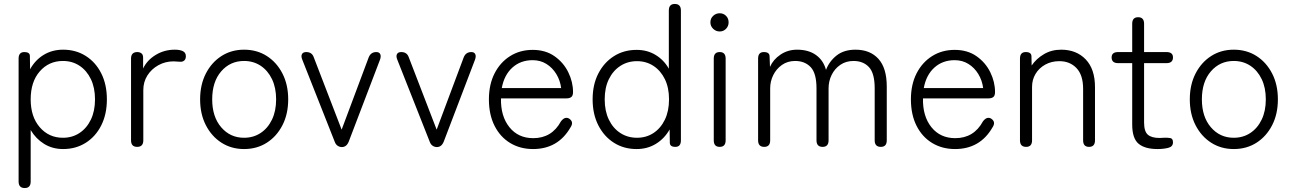

<svg xmlns="http://www.w3.org/2000/svg" viewBox="-20 -742 6523 970"><path d="M105 208Q74 208 74 175V-446Q74 -479 103 -479Q131 -479 131 -459L132 -392Q158 -439 201 -465Q244 -491 299 -491Q363 -491 413 -459.5Q463 -428 491.5 -371.5Q520 -315 520 -240Q520 -165 491.5 -108.5Q463 -52 413 -20.5Q363 11 299 11Q245 11 203 -15Q161 -41 135 -85V175Q135 208 105 208ZM298 -46Q345 -46 381.5 -70Q418 -94 439 -137.5Q460 -181 460 -240Q460 -299 439 -342.5Q418 -386 381.5 -410Q345 -434 298 -434Q227 -434 181 -381.5Q135 -329 135 -240Q135 -152 181 -99Q227 -46 298 -46Z M673 0Q642 0 642 -33V-446Q642 -479 674 -479Q686 -479 694.5 -472.5Q703 -466 703 -451V-396Q723 -438 766.5 -464.5Q810 -491 863 -491Q889 -491 904 -483.5Q919 -476 919 -458Q919 -443 910.5 -436Q902 -429 890 -430Q883 -430 874.5 -431Q866 -432 857 -432Q815 -432 780 -412.5Q745 -393 724.5 -360.5Q704 -328 704 -287V-33Q704 0 673 0Z M1213 11Q1149 11 1099 -21Q1049 -53 1020 -109.5Q991 -166 991 -240Q991 -314 1020 -370.5Q1049 -427 1099 -459Q1149 -491 1213 -491Q1278 -491 1328 -459Q1378 -427 1407 -370.5Q1436 -314 1436 -240Q1436 -166 1407 -109.5Q1378 -53 1328 -21Q1278 11 1213 11ZM1213 -46Q1260 -46 1296.5 -70Q1333 -94 1354 -137.5Q1375 -181 1375 -240Q1375 -299 1354 -342.5Q1333 -386 1296.5 -410Q1260 -434 1213 -434Q1143 -434 1097.5 -381.5Q1052 -329 1052 -240Q1052 -152 1097.5 -99Q1143 -46 1213 -46Z M1707 1Q1696 1 1686 -5.5Q1676 -12 1671 -26L1507 -441Q1500 -458 1505.5 -468.5Q1511 -479 1527 -479Q1556 -479 1565 -453L1706 -87L1843 -453Q1854 -479 1881 -479Q1896 -479 1901 -468.5Q1906 -458 1900 -441L1742 -27Q1731 1 1707 1Z M2187 1Q2176 1 2166 -5.5Q2156 -12 2151 -26L1987 -441Q1980 -458 1985.5 -468.5Q1991 -479 2007 -479Q2036 -479 2045 -453L2186 -87L2323 -453Q2334 -479 2361 -479Q2376 -479 2381 -468.5Q2386 -458 2380 -441L2222 -27Q2211 1 2187 1Z M2673 11Q2608 11 2557.5 -19.5Q2507 -50 2478.5 -106.5Q2450 -163 2450 -240Q2450 -315 2478.5 -371Q2507 -427 2557 -458.5Q2607 -490 2671 -490Q2736 -490 2781.5 -458Q2827 -426 2851 -377Q2875 -328 2875 -277Q2875 -259 2866.5 -252Q2858 -245 2842 -245H2511Q2509 -155 2553.5 -99.5Q2598 -44 2674 -44Q2768 -44 2814 -129Q2834 -155 2855 -143Q2881 -126 2862 -98Q2799 11 2673 11ZM2515 -297H2815Q2810 -336 2790.5 -368Q2771 -400 2740.5 -419Q2710 -438 2671 -438Q2610 -438 2568.5 -400.5Q2527 -363 2515 -297Z M3196 11Q3132 11 3082 -20.5Q3032 -52 3003 -108.5Q2974 -165 2974 -240Q2974 -315 3003 -371Q3032 -427 3082 -458.5Q3132 -490 3196 -490Q3250 -490 3292 -464.5Q3334 -439 3359 -395V-689Q3359 -722 3389 -722Q3420 -722 3420 -689V-33Q3420 0 3392 0Q3364 0 3364 -21L3363 -88Q3337 -42 3294 -15.5Q3251 11 3196 11ZM3198 -46Q3245 -46 3281.5 -70Q3318 -94 3339 -137.5Q3360 -181 3360 -240Q3360 -299 3339 -342Q3318 -385 3281.5 -409Q3245 -433 3198 -433Q3151 -433 3114 -409Q3077 -385 3056 -342Q3035 -299 3035 -240Q3035 -181 3056 -137.5Q3077 -94 3114 -70Q3151 -46 3198 -46Z M3616 0Q3586 0 3586 -33V-446Q3586 -479 3616 -479Q3646 -479 3646 -446V-33Q3646 0 3616 0ZM3616 -583Q3597 -583 3583 -596.5Q3569 -610 3569 -629Q3569 -649 3583 -662Q3597 -675 3616 -675Q3635 -675 3648 -662Q3661 -649 3661 -629Q3661 -610 3648 -596.5Q3635 -583 3616 -583Z M3841 0Q3810 0 3810 -33V-446Q3810 -479 3839 -479Q3868 -479 3868 -457L3870 -404Q3886 -441 3923 -466Q3960 -491 4007 -491Q4065 -491 4102.5 -464Q4140 -437 4153 -389Q4170 -433 4207 -462Q4244 -491 4302 -491Q4376 -491 4418 -444.5Q4460 -398 4460 -305V-33Q4460 0 4430 0Q4399 0 4399 -33V-296Q4399 -372 4370 -403Q4341 -434 4292 -434Q4254 -434 4225.5 -414.5Q4197 -395 4181.5 -363.5Q4166 -332 4166 -295V-33Q4166 0 4136 0Q4105 0 4105 -33V-296Q4105 -372 4075.5 -403Q4046 -434 3997 -434Q3959 -434 3930.5 -414Q3902 -394 3886.5 -362.5Q3871 -331 3871 -296V-33Q3871 0 3841 0Z M4805 11Q4740 11 4689.5 -19.5Q4639 -50 4610.5 -106.5Q4582 -163 4582 -240Q4582 -315 4610.5 -371Q4639 -427 4689 -458.5Q4739 -490 4803 -490Q4868 -490 4913.5 -458Q4959 -426 4983 -377Q5007 -328 5007 -277Q5007 -259 4998.5 -252Q4990 -245 4974 -245H4643Q4641 -155 4685.5 -99.5Q4730 -44 4806 -44Q4900 -44 4946 -129Q4966 -155 4987 -143Q5013 -126 4994 -98Q4931 11 4805 11ZM4647 -297H4947Q4942 -336 4922.5 -368Q4903 -400 4872.5 -419Q4842 -438 4803 -438Q4742 -438 4700.5 -400.5Q4659 -363 4647 -297Z M5164 0Q5133 0 5133 -33V-446Q5133 -479 5162 -479Q5191 -479 5191 -457L5192 -411Q5215 -445 5253.5 -468Q5292 -491 5341 -491Q5418 -491 5465 -442Q5512 -393 5512 -302V-33Q5512 0 5482 0Q5452 0 5452 -33V-293Q5452 -363 5418.5 -398Q5385 -433 5332 -433Q5292 -433 5260.5 -415.5Q5229 -398 5211.5 -368.5Q5194 -339 5194 -303V-33Q5194 0 5164 0Z M5828 11Q5764 11 5732 -16Q5700 -43 5700 -113V-423H5629Q5596 -423 5596 -452Q5596 -479 5629 -479H5700V-622Q5700 -655 5730 -655Q5760 -655 5760 -622V-479H5873Q5906 -479 5906 -452Q5906 -423 5873 -423H5760V-123Q5760 -78 5779 -61.5Q5798 -45 5838 -45Q5843 -45 5848.5 -45.5Q5854 -46 5859 -46Q5879 -47 5892.5 -44.5Q5906 -42 5906 -23Q5906 -1 5882 5Q5858 11 5828 11Z M6213 11Q6149 11 6099 -21Q6049 -53 6020 -109.5Q5991 -166 5991 -240Q5991 -314 6020 -370.5Q6049 -427 6099 -459Q6149 -491 6213 -491Q6278 -491 6328 -459Q6378 -427 6407 -370.5Q6436 -314 6436 -240Q6436 -166 6407 -109.5Q6378 -53 6328 -21Q6278 11 6213 11ZM6213 -46Q6260 -46 6296.5 -70Q6333 -94 6354 -137.5Q6375 -181 6375 -240Q6375 -299 6354 -342.5Q6333 -386 6296.5 -410Q6260 -434 6213 -434Q6143 -434 6097.5 -381.5Q6052 -329 6052 -240Q6052 -152 6097.5 -99Q6143 -46 6213 -46Z"/></svg>

Font: Zen Maru Gothic
Style: Regular
Weight: 400
Designer: Yoshimichi Ohira
Foundry: Positype
Version: Version 1.002